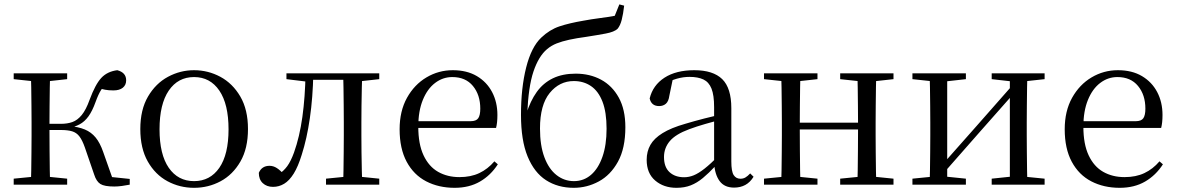

<svg xmlns="http://www.w3.org/2000/svg" viewBox="-20 -856 5454 890"><path d="M43.5 0V-27.8L152.7 -38.6H184.7L291.3 -27.8V0ZM43.5 -489.1V-516H291.3V-489.1L184.7 -477.4H152.7ZM123.1 0Q124.3 -24.4 124.8 -65.3Q125.3 -106.3 125.8 -150.3Q126.3 -194.3 126.3 -228.5V-288.3Q126.3 -321.7 125.8 -365.7Q125.3 -409.7 124.8 -450.7Q124.3 -491.8 123.1 -516H212.3Q211.3 -491.8 210.8 -450.2Q210.3 -408.7 209.8 -362.6Q209.3 -316.5 209.3 -277.8V-258.4Q209.3 -209.4 209.8 -158.9Q210.3 -108.5 210.8 -66.4Q211.3 -24.4 212.3 0ZM416.5 -46.9 373.3 -172.6Q361.4 -206.4 348.1 -223.7Q334.8 -241 314.7 -247.2Q294.6 -253.4 262.7 -253.4H167V-282H262.1Q292.3 -282 315.6 -290.3Q338.9 -298.6 358.9 -322.8Q378.8 -347.1 395.6 -394.1Q421.8 -464.8 449.4 -494.7Q477.1 -524.6 523.6 -530.6Q564.8 -519.7 564.8 -483.8Q564.8 -461.7 549.2 -449.3Q533.7 -436.9 505.8 -436.9Q483.2 -436.9 467.1 -440.1Q450.9 -443.3 434.5 -448.4L481.1 -479.2Q461.5 -458.7 448.8 -439.2Q436.1 -419.6 422.8 -382.7Q408 -341.5 390.1 -316.7Q372.1 -291.9 349.2 -279.7Q326.3 -267.4 297.1 -261.6L297.7 -272.4Q343.3 -268.2 373.1 -255.8Q402.9 -243.4 423.3 -218.6Q443.6 -193.9 458.2 -151.8L507.1 -13.4L450 -40.3L581.4 -26.6V0Q564.6 3.4 545.2 6Q525.8 8.6 509.7 8.6Q463.9 8.6 445.3 -3.2Q426.7 -14.9 416.5 -46.9Z M879.5 14.6Q813.2 14.6 756.4 -15.9Q699.6 -46.5 665 -107.4Q630.4 -168.3 630.4 -257.8Q630.4 -347.6 666.1 -408.5Q701.7 -469.3 758.7 -500Q815.7 -530.6 879.5 -530.6Q944.2 -530.6 1001.2 -500.1Q1058.2 -469.5 1093.9 -408.7Q1129.5 -347.8 1129.5 -257.8Q1129.5 -168 1094.4 -107.2Q1059.3 -46.3 1002.5 -15.8Q945.7 14.6 879.5 14.6ZM879.5 -16.4Q954 -16.4 996.7 -78.2Q1039.4 -140.1 1039.4 -256.6Q1039.4 -373.4 996.7 -436.1Q954 -498.8 879.5 -498.8Q805.1 -498.8 762.3 -436.1Q719.5 -373.4 719.5 -256.6Q719.5 -140.1 762.3 -78.2Q805.1 -16.4 879.5 -16.4Z M1245.7 10.2Q1216.6 10.2 1198.1 -7Q1179.7 -24.2 1179.7 -54.8Q1186.7 -71.3 1199.1 -79.3Q1211.4 -87.4 1229.3 -87.4Q1247.3 -87.4 1263.3 -77Q1279.4 -66.6 1297.6 -45.9V-35.9H1269V-46.1Q1294.7 -62.7 1311.5 -85.7Q1328.2 -108.6 1342.9 -149.1Q1368.7 -221.4 1381.6 -313.7Q1394.5 -406.1 1396.3 -516H1432.4Q1430.2 -403.6 1416.3 -308Q1402.4 -212.4 1378.6 -138.5Q1362 -84.3 1341.6 -51.4Q1321.2 -18.6 1297.2 -4.2Q1273.3 10.2 1245.7 10.2ZM1307.8 -489.1V-516H1411V-477.4H1403.8ZM1412.8 -486V-516H1603.9V-486ZM1491.2 0V-27.8L1599.9 -38.6H1632.3L1738 -27.8V0ZM1570.7 0Q1571.7 -24.4 1572.2 -65.3Q1572.7 -106.3 1573.2 -150.3Q1573.7 -194.3 1573.7 -228.5V-288.3Q1573.7 -321.7 1573.2 -365.7Q1572.7 -409.7 1572.2 -450.7Q1571.7 -491.8 1570.7 -516H1659.2Q1658.2 -491.8 1657.2 -450.7Q1656.2 -409.7 1655.7 -365.7Q1655.2 -321.7 1655.2 -288.3V-228.5Q1655.2 -194.3 1655.7 -150.3Q1656.2 -106.3 1657.2 -65.3Q1658.2 -24.4 1659.2 0ZM1614.5 -477.4V-516H1738V-489.1L1632.3 -477.4Z M2087.3 14.6Q2013.5 14.6 1955.6 -15.4Q1897.7 -45.5 1865.1 -106.2Q1832.4 -167 1832.4 -256.8Q1832.4 -341.1 1866.5 -402.5Q1900.6 -463.8 1956.8 -497.2Q2013 -530.6 2078.9 -530.6Q2144.2 -530.6 2190.4 -503.3Q2236.6 -475.9 2261.1 -429.2Q2285.7 -382.4 2285.7 -323.2Q2285.7 -286.8 2279.4 -262.9H1870.6V-294.2H2161.3Q2187.6 -294.2 2197 -308.2Q2206.3 -322.1 2206.3 -352.3Q2206.3 -416.2 2172.2 -457.5Q2138.2 -498.8 2076.6 -498.8Q2032.8 -498.8 1997 -471.6Q1961.1 -444.5 1940 -392.8Q1918.9 -341.2 1918.9 -268.7Q1918.9 -188 1943.4 -135.9Q1967.9 -83.8 2010.9 -59.4Q2054 -35 2109.5 -35Q2162.5 -35 2201.8 -53.7Q2241.2 -72.3 2271.7 -108.1L2287.6 -94.3Q2255 -43.5 2205 -14.4Q2155 14.6 2087.3 14.6Z M2639.7 14.6Q2566 14.6 2511.2 -20.7Q2456.4 -56 2425.7 -130.7Q2395 -205.4 2395 -323.6Q2395 -448.4 2419 -543.3Q2442.9 -638.2 2489.2 -681.9Q2527.9 -718.7 2573.7 -733.9Q2619.6 -749.1 2684.5 -760.1Q2720.6 -766.9 2759.3 -771.9Q2798 -776.9 2829.6 -782.7L2850.9 -835.6L2873.2 -829.8Q2868.9 -791 2861.9 -764.1Q2855 -737.2 2842.7 -722.5Q2827.4 -707.9 2787.8 -700.5Q2748.2 -693.1 2696.8 -685.1Q2652 -679.1 2618.6 -671.8Q2585.1 -664.5 2560.3 -654.7Q2535.6 -644.9 2515.7 -628.1Q2476.8 -595.4 2452.9 -524.7Q2429.1 -454.1 2423.9 -325.7L2419.5 -327.7Q2438.2 -387.9 2468.1 -429.7Q2498.1 -471.4 2542.8 -493Q2587.5 -514.6 2648.8 -514.6Q2714.2 -514.6 2766.1 -486.7Q2818 -458.7 2848.4 -403.4Q2878.8 -348.1 2878.8 -266.3Q2878.8 -168.8 2844.6 -106.7Q2810.5 -44.6 2755.7 -15Q2700.9 14.6 2639.7 14.6ZM2640.3 -16.4Q2685.9 -16.4 2719.7 -45.6Q2753.5 -74.7 2772.6 -129.3Q2791.7 -183.9 2791.7 -259.1Q2791.7 -335.8 2772.8 -384.7Q2753.8 -433.6 2719.6 -456.9Q2685.3 -480.3 2639.9 -480.3Q2573.3 -480.3 2528.2 -425.1Q2483.1 -369.8 2483.1 -260.3Q2483.1 -181.7 2503.5 -127.1Q2523.9 -72.5 2559.7 -44.5Q2595.5 -16.4 2640.3 -16.4Z M3115.7 14.6Q3056.5 14.6 3017.1 -19.1Q2977.6 -52.8 2977.6 -115.1Q2977.6 -153.9 2994.8 -184.3Q3011.9 -214.6 3051.4 -239Q3090.9 -263.5 3156.9 -282.3Q3198.8 -294.9 3244.8 -306.7Q3290.8 -318.5 3330.8 -327.7V-303.3Q3290.8 -293.3 3249.7 -281.5Q3208.6 -269.7 3174.6 -257Q3111.3 -233.6 3084.6 -201.7Q3057.9 -169.7 3057.9 -128.2Q3057.9 -81.6 3083.5 -58Q3109.2 -34.4 3151.1 -34.4Q3173.6 -34.4 3195.6 -43.3Q3217.6 -52.2 3245.7 -74.2Q3273.7 -96.3 3311.8 -134.4L3320.5 -87.1H3296.9Q3265.7 -53.7 3238.5 -31.1Q3211.2 -8.4 3182.1 3.1Q3153 14.6 3115.7 14.6ZM3382.8 13.6Q3338.1 13.6 3315.8 -16.6Q3293.5 -46.7 3290.2 -99.7V-103.3V-359Q3290.2 -415 3278.1 -445.3Q3265.9 -475.6 3240.7 -487.6Q3215.6 -499.6 3176 -499.6Q3147.3 -499.6 3118.1 -491.4Q3088.9 -483.2 3055.7 -464.7L3099.2 -491.9L3082.8 -412.7Q3079.2 -386 3066.7 -375.2Q3054.1 -364.3 3035.4 -364.3Q2999.2 -364.3 2991.5 -399.7Q3006.4 -461 3060.1 -495.8Q3113.8 -530.6 3198.2 -530.6Q3285.5 -530.6 3327.8 -489.2Q3370 -447.8 3370 -354.6V-107.7Q3370 -60.8 3381.1 -44.2Q3392.1 -27.5 3412.4 -27.5Q3425 -27.5 3435 -33.2Q3445 -38.8 3457.4 -52.1L3473.1 -36.7Q3457.2 -10.7 3434.6 1.4Q3412 13.6 3382.8 13.6Z M3601.1 0Q3602.3 -24.4 3602.8 -65.4Q3603.3 -106.3 3603.8 -150.3Q3604.3 -194.3 3604.3 -228.5V-288.3Q3604.3 -321.7 3603.8 -365.7Q3603.3 -409.8 3602.8 -450.8Q3602.3 -491.8 3601.1 -516H3690.3Q3689.3 -491.7 3688.8 -450.1Q3688.3 -408.6 3687.8 -363Q3687.3 -317.5 3687.3 -279.8V-260.2Q3687.3 -210.2 3687.8 -159.3Q3688.3 -108.5 3688.8 -66.4Q3689.3 -24.3 3690.3 0ZM3953.4 0Q3955.4 -24.3 3955.9 -66.4Q3956.4 -108.5 3956.9 -159.3Q3957.4 -210.2 3957.4 -260.2V-279.8Q3957.4 -317.4 3956.9 -363.1Q3956.4 -408.7 3955.9 -450.2Q3955.4 -491.7 3953.4 -516H4041.9Q4040.9 -491.7 4040.4 -450.7Q4039.9 -409.7 4039.4 -365.7Q4038.9 -321.7 4038.9 -288.3V-228.5Q4038.9 -194.3 4039.4 -150.3Q4039.9 -106.3 4040.4 -65.4Q4040.9 -24.4 4041.9 0ZM3521.5 0V-27.8L3630.7 -38.6H3662.7L3769.3 -27.8V0ZM3521.5 -489.1V-516H3769.3V-489.1L3662.7 -477.4H3630.7ZM3874.6 0V-27.8L3982.8 -38.6H4015.8L4121.7 -27.8V0ZM3874.6 -489.1V-516H4121.7V-489.1L4015.8 -477.4H3982.8ZM3645 -256V-287.5H3997.9V-256Z M4209.5 0V-27.8L4317.7 -38.6H4352.3L4457.3 -27.8V0ZM4576.9 0V-27.8L4679.6 -38.6H4714L4822.2 -27.8V0ZM4289.1 0Q4290.3 -24.4 4290.8 -65.3Q4291.3 -106.3 4291.8 -150.3Q4292.3 -194.3 4292.3 -228.5V-288.3Q4292.3 -321.7 4291.8 -365.7Q4291.3 -409.7 4290.8 -450.7Q4290.3 -491.8 4289.1 -516H4370.7V0ZM4348.1 -46.9 4312.9 -65.8H4324.3L4501.2 -265.6L4682 -470.9L4715.7 -451H4704.4L4526.1 -249.4ZM4661.1 0V-516H4742.4Q4741.4 -491.8 4740.9 -450.7Q4740.4 -409.7 4739.9 -365.7Q4739.4 -321.7 4739.4 -288.3V-228.5Q4739.4 -194.3 4739.9 -150.3Q4740.4 -106.3 4740.9 -65.3Q4741.4 -24.4 4742.4 0ZM4209.5 -489.1V-516H4457.3V-489.1L4353.1 -477.4H4318.7ZM4576.9 -489.1V-516H4822.2V-489.1L4714.8 -477.4H4680.4Z M5170.3 14.6Q5096.5 14.6 5038.6 -15.4Q4980.7 -45.5 4948.1 -106.2Q4915.4 -167 4915.4 -256.8Q4915.4 -341.1 4949.5 -402.5Q4983.6 -463.8 5039.8 -497.2Q5096 -530.6 5161.9 -530.6Q5227.2 -530.6 5273.4 -503.3Q5319.6 -475.9 5344.1 -429.2Q5368.7 -382.4 5368.7 -323.2Q5368.7 -286.8 5362.4 -262.9H4953.6V-294.2H5244.3Q5270.6 -294.2 5280 -308.2Q5289.3 -322.1 5289.3 -352.3Q5289.3 -416.2 5255.2 -457.5Q5221.2 -498.8 5159.6 -498.8Q5115.8 -498.8 5080 -471.6Q5044.1 -444.5 5023 -392.8Q5001.9 -341.2 5001.9 -268.7Q5001.9 -188 5026.4 -135.9Q5050.9 -83.8 5093.9 -59.4Q5137 -35 5192.5 -35Q5245.5 -35 5284.8 -53.7Q5324.2 -72.3 5354.7 -108.1L5370.6 -94.3Q5338 -43.5 5288 -14.4Q5238 14.6 5170.3 14.6Z"/></svg>

Font: Early Summer Mincho VF
Style: Regular
Weight: 250
Designer: GuiWonder
Version: Version 1.002